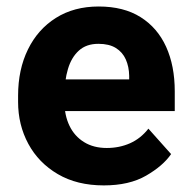

<svg xmlns="http://www.w3.org/2000/svg" viewBox="-20 -558 581 588"><path d="M298 9.8Q215.8 9.8 157 -24.8Q98.1 -59.4 66.8 -117.4Q35.4 -175.5 35.4 -245.9V-265.1Q35.4 -344.9 65.6 -406.6Q95.8 -468.3 151.3 -503.2Q206.7 -538.1 282.2 -538.1Q358.7 -538.1 410.4 -505.6Q462.2 -473.1 488.7 -414.8Q515.2 -356.4 515.2 -278.3V-217.9H96.7V-314.8H375.6V-326.1Q375.1 -353.9 365.2 -376.1Q355.4 -398.2 334.8 -411Q314.3 -423.8 281.3 -423.8Q244.4 -423.8 221.6 -403.1Q198.7 -382.4 188.1 -346.7Q177.4 -311 177.4 -265.1V-245.9Q177.4 -204.7 192.8 -172.8Q208.1 -140.9 237.3 -122.9Q266.4 -104.8 307 -104.8Q345.5 -104.8 378.3 -119.3Q411 -133.9 434.5 -164L504 -86.1Q479.2 -50 427.5 -20.1Q375.8 9.8 298 9.8Z"/></svg>

Font: Heebo
Style: Regular
Weight: 400
Designer: Oded Ezer
Foundry: Ezer Type House
Version: Version 3.100